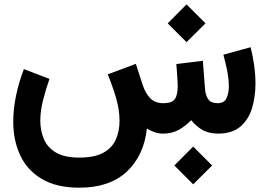

<svg xmlns="http://www.w3.org/2000/svg" viewBox="-20 -620 1246 891"><path d="M876.5 60.1 964.4 147.9 876.5 235.4 789.1 147.9ZM845.7 -599.6 933.6 -511.7 845.7 -424.3 758.3 -511.7ZM736.3 0Q713.9 0 695.6 -7.1Q677.2 -14.2 661.6 -23.4Q647.9 102.5 568.1 176.8Q488.3 251 348.1 251Q243.2 251 175 210.9Q106.9 170.9 74.2 101.6Q41.5 32.2 41.5 -54.7Q41.5 -112.8 54.2 -175Q66.9 -237.3 90.8 -299.3L209.5 -253.9Q191.4 -202.1 179.2 -152.8Q167 -103.5 167 -60.5Q167 -13.7 183.6 25.4Q200.2 64.5 239.7 87.9Q279.3 111.3 348.1 111.3Q418.5 111.3 459.2 88.9Q500 66.4 517.3 27.8Q534.7 -10.7 534.7 -59.6Q534.7 -112.3 517.8 -168.2Q501 -224.1 480 -274.9L610.4 -323.7L643.1 -223.1Q654.3 -189 676 -165.3Q697.8 -141.6 737.3 -141.1Q777.8 -141.1 791.3 -159.9Q804.7 -178.7 804.7 -221.7Q804.7 -228.5 803.7 -245.8Q802.7 -263.2 801.3 -284.2Q799.8 -305.2 798.3 -322.8L921.4 -337.9L931.6 -206.1Q934.1 -176.3 946.8 -158.7Q959.5 -141.1 990.7 -141.1Q1020 -141.1 1031 -164.3Q1042 -187.5 1042 -219.7Q1042 -247.6 1036.9 -277.1Q1031.7 -306.6 1025.6 -330.8Q1019.5 -355 1016.6 -366.2L1143.1 -400.9Q1152.8 -362.3 1159.2 -318.6Q1165.5 -274.9 1165.5 -231.9Q1165.5 -171.4 1149.7 -118.4Q1133.8 -65.4 1095.7 -32.7Q1057.6 0 991.7 0Q947.3 0 917.5 -18.1Q887.7 -36.1 867.2 -62.5Q842.3 -36.1 810.8 -18.1Q779.3 0 736.3 0Z"/></svg>

Font: Vazirmatn UI FD ExtraBold
Style: Regular
Weight: 800
Designer: Saber Rastikerdar
Foundry: Saber Rastikerdar
Version: Version 33.003